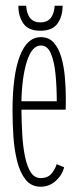

<svg xmlns="http://www.w3.org/2000/svg" viewBox="-20 -660 286 690"><path d="M126 11Q92.5 11 72.2 -14.2Q52 -39.5 41.8 -80.2Q31.5 -121 28.2 -169Q25 -217 25 -262.5Q25 -389 51 -457.8Q77 -526.5 127 -526.5Q156 -526.5 173.8 -506Q191.5 -485.5 200.8 -452.8Q210 -420 213.2 -381.8Q216.5 -343.5 216.5 -308Q216.5 -297 216.5 -286.5Q216.5 -276 216 -266H57Q57.5 -220.5 60 -176.8Q62.5 -133 69.8 -97.5Q77 -62 90.5 -41Q104 -20 126 -20Q152.5 -20 166 -37.2Q179.5 -54.5 183.5 -70L210.5 -59Q203.5 -30.5 180.2 -9.8Q157 11 126 11ZM127 -496.5Q95 -496.5 77 -440.5Q59 -384.5 57 -296H184Q184 -348 179.5 -393.8Q175 -439.5 162.8 -468Q150.5 -496.5 127 -496.5ZM125 -549.5Q82.5 -549.5 64.2 -575.2Q46 -601 46 -639.5H74Q78 -579.5 125 -579.5Q172.5 -579.5 176.5 -639.5H205Q205 -601 186.5 -575.2Q168 -549.5 125 -549.5Z"/></svg>

Font: Imbue 10pt Thin
Style: Regular
Weight: 100
Designer: Tyler Finck
Foundry: Etcetera Type Company
Version: Version 1.102; ttfautohint (v1.8.3)